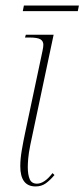

<svg xmlns="http://www.w3.org/2000/svg" viewBox="-20 -661 304 691"><path d="M108 10Q53 10 53 -63Q53 -89 58.5 -121Q64 -153 70 -181L133 -478Q136 -492 136 -500Q136 -513 125.5 -519.5Q115 -526 85 -526H70L73 -536H173L89 -139Q83 -109 81.5 -90Q80 -71 80 -60Q80 -32 87 -16Q94 0 113 0Q140 0 169 -38L176 -31Q160 -12 144.5 -1Q129 10 108 10ZM62 -621 66 -641H264L260 -621Z"/></svg>

Font: Noto Serif Display ExtraCondensed Thin
Style: Italic
Weight: 100
Width: 2
Italic angle: -12°
Designer: Monotype Design Team
Foundry: Monotype Imaging Inc.
Version: Version 2.009